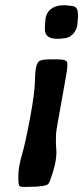

<svg xmlns="http://www.w3.org/2000/svg" viewBox="-20 -724 321 741"><path d="M280.8 -657.7Q280.8 -657.7 279.3 -637.7Q279.3 -613.3 263.4 -594.7Q247.6 -576.2 223.6 -576.2L215.3 -574.7H210.9L204.1 -574.2H202.1Q153.3 -574.2 153.3 -609.4V-624.5L153.8 -627V-631.3Q154.8 -636.2 154.8 -638.2Q154.8 -670.4 174.1 -687Q193.4 -703.6 223.6 -703.6H236.8L249 -701.7Q279.8 -701.7 279.8 -676.8Q280.8 -671.9 280.8 -670.4L281.2 -662.1V-660.2ZM50.8 -34.2V-45.9Q50.8 -78.6 64.7 -126.5Q78.6 -174.3 96.9 -273.2Q115.2 -372.1 115.2 -420.9Q115.2 -469.7 128.9 -486.3Q136.2 -495.1 180.2 -495.1H198.7Q239.7 -495.1 239.7 -481V-464.4Q239.7 -453.6 218.3 -337.4Q196.8 -221.2 196.3 -207Q195.8 -192.9 195.8 -186V-171.4L197.8 -137.2Q197.8 -104 184.8 -61.8Q171.9 -19.5 166.5 -14.2Q155.3 -2.9 90.3 -2.9L78.1 -2.4Q60.5 -2.4 55.7 -5.6Q50.8 -8.8 50.8 -34.2Z"/></svg>

Font: Averia Sans Libre
Style: Bold Italic
Weight: 700
Italic angle: -6.90001°
Version: Version 1.002